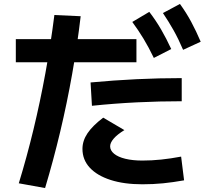

<svg xmlns="http://www.w3.org/2000/svg" viewBox="-20 -875 1040 971"><path d="M75 52Q116 -82 149.5 -221Q183 -360 209.5 -504.5Q236 -649 255 -799L388 -793Q371 -648 345 -501Q319 -354 284.5 -209Q250 -64 208 76ZM700 57Q607 57 539 35Q471 13 434 -27Q397 -67 397 -122Q397 -163 422.5 -201Q448 -239 502 -280L609 -217Q573 -195 555 -174Q537 -153 537 -135Q537 -114 557 -97.5Q577 -81 614 -72Q651 -63 700 -63Q747 -63 795 -68Q843 -73 896 -83L911 37Q855 47 805 52Q755 57 700 57ZM60 -560V-677H670V-560ZM438 -458Q556 -469 670.5 -474.5Q785 -480 899 -480V-363Q787 -363 674 -357.5Q561 -352 445 -340ZM758 -582Q732 -636 706 -679Q680 -722 649 -764L735 -815Q768 -772 794.5 -726.5Q821 -681 846 -627ZM906 -623Q882 -679 857.5 -722.5Q833 -766 804 -809L890 -855Q922 -811 947 -764.5Q972 -718 995 -664Z"/></svg>

Font: M PLUS 1 Code
Style: Regular
Weight: 400
Designer: Coji Morishita
Foundry: UNDERFOREST DESIGN
Version: Version 1.005